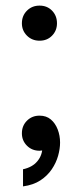

<svg xmlns="http://www.w3.org/2000/svg" viewBox="-20 -529 282 684"><path d="M121 -384Q94 -384 76 -402Q58 -420 58 -446Q58 -473 76 -491Q94 -509 121 -509Q148 -509 165.5 -491Q183 -473 183 -446Q183 -420 165.5 -402Q148 -384 121 -384ZM62 135V74Q95 67 113 45.5Q131 24 131 -5Q131 -21 126 -37L165 -58Q167 -52 167.5 -46Q168 -40 168 -34Q168 -16 158.5 -6.5Q149 3 137.5 5.5Q126 8 121 8Q94 8 76 -10Q58 -28 58 -54Q58 -81 76 -99Q94 -117 121 -117Q145 -117 161 -103.5Q177 -90 185.5 -68Q194 -46 194 -21Q194 1 187 26Q180 51 164.5 74Q149 97 124 113.5Q99 130 62 135Z"/></svg>

Font: Fustat Medium
Style: Regular
Weight: 500
Designer: Mohamed Gaber, Khaled Hosny, Laura Garcia Mut
Foundry: Kief Type Foundry, Alif Type Foundry, Hard Type Foundry
Version: Version 1.007